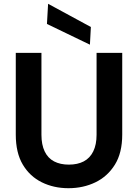

<svg xmlns="http://www.w3.org/2000/svg" viewBox="-20 -978 725 1010"><path d="M340 12Q263 12 200 -19Q137 -50 100 -112Q63 -174 63 -270V-700H198V-269Q198 -217 215 -181.5Q232 -146 264.5 -129Q297 -112 342 -112Q388 -112 420.5 -129Q453 -146 470.5 -181.5Q488 -217 488 -269V-700H623V-270Q623 -174 584.5 -112Q546 -50 482 -19Q418 12 340 12ZM453 -743 227 -852 233 -958 458 -836Z"/></svg>

Font: DM Sans 20pt
Style: Bold
Weight: 700
Version: Version 4.004;gftools[0.9.30]